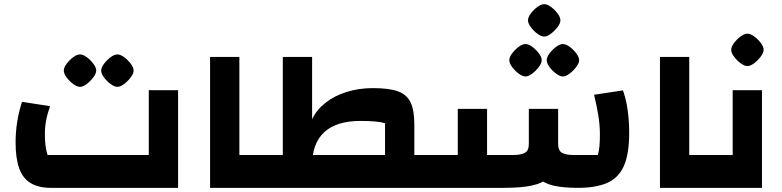

<svg xmlns="http://www.w3.org/2000/svg" viewBox="-20 -904 3764 924"><path d="M224 0Q166 0 128 -22.5Q90 -45 72.5 -93.5Q55 -142 55 -219Q55 -269 63 -319Q71 -369 86 -414L221 -393Q208 -357 202 -324.5Q196 -292 196 -260Q196 -228 199 -203.5Q202 -179 209 -158H696V-470H837V0ZM365 -486Q351 -486 332.5 -499.5Q314 -513 300.5 -531.5Q287 -550 287 -564Q287 -579 300.5 -597Q314 -615 332 -628.5Q350 -642 365 -642Q380 -642 398 -628.5Q416 -615 429.5 -597Q443 -579 443 -564Q443 -550 429 -531.5Q415 -513 397 -499.5Q379 -486 365 -486ZM545 -486Q531 -486 512.5 -499.5Q494 -513 480.5 -531.5Q467 -550 467 -564Q467 -579 480.5 -597Q494 -615 512 -628.5Q530 -642 545 -642Q560 -642 578 -628.5Q596 -615 609.5 -597Q623 -579 623 -564Q623 -550 609 -531.5Q595 -513 577 -499.5Q559 -486 545 -486Z M991 0V-630H1132V-158H1209V0ZM1209 0V-158Q1219 -158 1224 -136.5Q1229 -115 1229 -79Q1229 -42 1224 -21Q1219 0 1209 0Z M1974 0V-158H2051V0ZM1833 0V-311Q1798 -322 1715 -322Q1599 -322 1540.5 -268Q1482 -214 1482 -107H1341V-630H1482V-330Q1503 -375 1546 -409Q1589 -443 1648 -461.5Q1707 -480 1775 -480Q1852 -480 1895 -464.5Q1938 -449 1956 -411Q1974 -373 1974 -307V0ZM1209 0V-158H1833V0ZM1209 0Q1199 0 1194 -21Q1189 -42 1189 -79Q1189 -115 1194 -136.5Q1199 -158 1209 -158ZM2051 0V-158Q2061 -158 2066 -136.5Q2071 -115 2071 -79Q2071 -42 2066 -21Q2061 0 2051 0Z M2762 0Q2689 0 2642.5 -11Q2596 -22 2570.5 -48.5Q2545 -75 2535 -122.5Q2525 -170 2525 -241V-380H2666V-211Q2666 -179 2685 -168.5Q2704 -158 2741 -158H2857Q2863 -178 2865 -202Q2867 -226 2867 -257Q2867 -304 2859 -351Q2851 -398 2839 -448L2978 -469Q2989 -439 2995.5 -405Q3002 -371 3005 -335.5Q3008 -300 3008 -266Q3008 -161 2981.5 -103.5Q2955 -46 2900.5 -23Q2846 0 2762 0ZM2051 0V-158H2183V-380H2324V0ZM2324 0V-158H2450Q2487 -158 2506 -168.5Q2525 -179 2525 -211V-380H2666V-241Q2666 -170 2655.5 -122.5Q2645 -75 2618 -48.5Q2591 -22 2539.5 -11Q2488 0 2406 0ZM2051 0Q2041 0 2036 -21Q2031 -42 2031 -79Q2031 -115 2036 -136.5Q2041 -158 2051 -158ZM2509 -536Q2495 -536 2476.5 -549.5Q2458 -563 2444.5 -581.5Q2431 -600 2431 -614Q2431 -629 2444.5 -647Q2458 -665 2476 -678.5Q2494 -692 2509 -692Q2524 -692 2542 -678.5Q2560 -665 2573.5 -647Q2587 -629 2587 -614Q2587 -600 2573 -581.5Q2559 -563 2541 -549.5Q2523 -536 2509 -536ZM2689 -536Q2675 -536 2656.5 -549.5Q2638 -563 2624.5 -581.5Q2611 -600 2611 -614Q2611 -629 2624.5 -647Q2638 -665 2656 -678.5Q2674 -692 2689 -692Q2704 -692 2722 -678.5Q2740 -665 2753.5 -647Q2767 -629 2767 -614Q2767 -600 2753 -581.5Q2739 -563 2721 -549.5Q2703 -536 2689 -536ZM2599 -728Q2585 -728 2566.5 -741.5Q2548 -755 2534.5 -773.5Q2521 -792 2521 -806Q2521 -821 2534.5 -839Q2548 -857 2566 -870.5Q2584 -884 2599 -884Q2614 -884 2632 -870.5Q2650 -857 2663.5 -839Q2677 -821 2677 -806Q2677 -792 2663 -773.5Q2649 -755 2631 -741.5Q2613 -728 2599 -728Z M3156 0V-630H3297V-158H3374V0ZM3374 0V-158Q3384 -158 3389 -136.5Q3394 -115 3394 -79Q3394 -42 3389 -21Q3384 0 3374 0Z M3374 0V-158H3579L3506 -86V-470H3647V0ZM3374 0Q3364 0 3359 -21Q3354 -42 3354 -79Q3354 -115 3359 -136.5Q3364 -158 3374 -158ZM3577 -586Q3563 -586 3544.5 -599.5Q3526 -613 3512.5 -631.5Q3499 -650 3499 -664Q3499 -679 3512.5 -697Q3526 -715 3544 -728.5Q3562 -742 3577 -742Q3592 -742 3610 -728.5Q3628 -715 3641.5 -697Q3655 -679 3655 -664Q3655 -650 3641 -631.5Q3627 -613 3609 -599.5Q3591 -586 3577 -586Z"/></svg>

Font: Changa
Style: Bold
Weight: 700
Designer: Eduardo Rodriguez Tunni
Foundry: Eduardo Rodriguez Tunni
Version: Version 3.002; ttfautohint (v1.8.2)